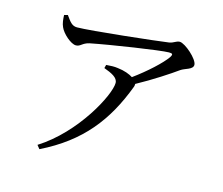

<svg xmlns="http://www.w3.org/2000/svg" viewBox="-106 -858 1212 1043"><g transform="rotate(15 500.0 -336.5)"><path d="M423 -473C466 -457 503 -441 503 -410C503 -343 377 -100 180 24L196 44C414 -63 527 -211 604 -415C607 -422 607 -428 607 -433C695 -481 781 -538 824 -569C847 -585 891 -589 891 -616C891 -648 812 -717 782 -717C763 -717 752 -702 726 -698C665 -689 294 -648 222 -648C192 -648 179 -670 157 -700L137 -695C138 -671 140 -648 149 -629C163 -596 213 -552 241 -552C267 -552 271 -573 310 -582C419 -604 693 -646 740 -646C760 -646 765 -642 753 -623C725 -583 653 -517 580 -464C562 -476 531 -488 493 -492C473 -495 455 -494 428 -492Z"/></g></svg>

Font: Noto Serif JP Medium
Style: Regular
Weight: 500
Designer: Ryoko NISHIZUKA 西塚涼子 (kana & ideographs); Frank Grießhammer (Latin, Greek & Cyrillic); Wenlong ZHANG 张文龙 (bopomofo); San
Foundry: Adobe
Version: Version 2.001;hotconv 1.1.0;makeotfexe 2.6.0